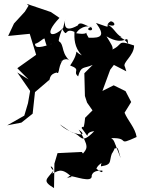

<svg xmlns="http://www.w3.org/2000/svg" viewBox="-20 -631 723 988"><path d="M623 -287C607 -309 670 -343 670 -397C575 -429 619 -401 553 -374C573 -378 545 -415 528 -444C628 -385 636 -466 639 -406C606 -451 578 -433 607 -439C573 -457 566 -492 528 -507C585 -483 572 -522 549 -521C508 -496 574 -479 474 -513C523 -447 501 -434 436 -437C403 -489 458 -446 372 -460C394 -499 451 -505 454 -482C453 -465 407 -482 457 -495C439 -481 393 -531 380 -500C303 -457 313 -512 316 -535C316 -524 311 -515 305 -487C253 -434 197 -445 286 -539L242 -569L118 -611L127 -602L108 -571L52 -510L22 -446L133 -457L166 -349L69 -280L127 -222L69 -258L135 -163L124 -100L105 -36L17 14L90 0L148 -46L160 -157L235 -221L228 -180C237 -229 232 -247 271 -258C290 -241 274 -304 317 -334C259 -279 312 -349 339 -318C283 -371 324 -411 258 -432C268 -386 262 -385 281 -418C180 -379 161 -384 160 -405C187 -414 197 -431 209 -433C232 -337 257 -374 241 -405C283 -404 229 -408 288 -417C289 -416 268 -398 300 -482C330 -431 309 -491 363 -467C362 -435 361 -388 401 -346C346 -374 401 -382 341 -294C401 -272 351 -264 382 -238C398 -294 409 -276 457 -297L414 -254L417 -137L428 -103L456 -63L418 -25C410 56 406 6 400 28C457 102 401 50 465 44C392 119 402 62 351 50C325 31 382 75 288 9C336 59 450 81 385 36C441 125 428 133 407 159L401 151L276 157L260 211L258 337C195 299 220 293 255 247C218 208 270 228 249 262C274 254 293 225 349 280C319 281 310 301 337 275C362 273 457 315 452 272C461 241 502 249 506 246C511 260 499 257 476 237C492 197 549 204 577 114C558 144 493 198 500 225C569 214 531 197 568 132C589 136 581 111 601 183C563 88 570 93 552 80C654 76 574 124 683 74C676 27 637 -11 621 -51L655 -106L626 -162L565 -192L507 -163L547 -272L566 -297L630 -264Z"/></svg>

Font: Hussar Lance
Style: Regular
Weight: 700
Foundry: Cannot Into Space Fonts, PlusOne Fonts
Version: Version 2.27